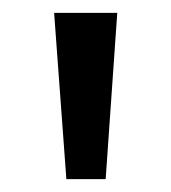

<svg xmlns="http://www.w3.org/2000/svg" viewBox="-20 -820 266 298"><path d="M162 -800 144 -542H83L64 -800Z"/></svg>

Font: Noto Sans Sinhala UI SemiCondensed
Style: Regular
Weight: 400
Width: 4
Designer: Jelle Bosma - Monotype Design Team
Foundry: Monotype Imaging Inc.
Version: Version 2.006; ttfautohint (v1.8.4.7-5d5b)